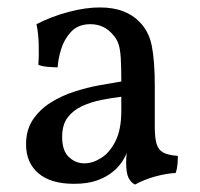

<svg xmlns="http://www.w3.org/2000/svg" viewBox="-20 -487 538 516"><path d="M343 9Q332 4 325.5 -9Q319 -22 319 -50Q319 -59 320 -71.5Q321 -84 324 -94H326Q323 -78 312.5 -59.5Q302 -41 285 -27Q268 -12 242 -2.5Q216 7 179 7Q116 7 83 -21.5Q50 -50 50 -99Q50 -138 68.5 -165.5Q87 -193 116.5 -211.5Q146 -230 180.5 -241Q215 -252 248 -258Q281 -264 306 -268Q306 -309 304.5 -332Q303 -355 298.5 -368.5Q294 -382 285 -392Q273 -407 257.5 -414.5Q242 -422 223 -422Q190 -422 171 -401.5Q152 -381 144 -354Q136 -327 135 -306Q124 -306 107.5 -307.5Q91 -309 83 -313Q85 -338 84 -369Q83 -400 78 -422Q119 -443 164.5 -455Q210 -467 248 -467Q285 -467 311.5 -456.5Q338 -446 354 -429Q380 -404 388 -363.5Q396 -323 396 -256V-146Q396 -118 400.5 -101.5Q405 -85 418 -77.5Q431 -70 458 -68Q458 -58 457 -45.5Q456 -33 452 -22Q427 -21 396.5 -12.5Q366 -4 343 9ZM207 -48Q229 -48 252 -62.5Q275 -77 290.5 -108Q306 -139 306 -189V-227Q281 -224 253 -218.5Q225 -213 201 -202Q177 -191 162 -171.5Q147 -152 147 -119Q147 -82 165 -65Q183 -48 207 -48Z"/></svg>

Font: Vollkorn
Style: Regular
Weight: 400
Designer: Friedrich Althausen
Foundry: Friedrich Althausen
Version: Version 5.001